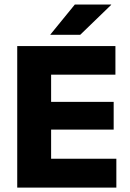

<svg xmlns="http://www.w3.org/2000/svg" viewBox="-20 -847 586 867"><path d="M210.8 0H57.8V-639H210.8ZM505.4 0H103.3V-130.3H505.4ZM493.3 -261.7H147.5V-386.9H493.3ZM501.2 -509.9H103.1V-639H501.2ZM207.6 -691.3 317.9 -826.5H482V-825L342.4 -690H207.6Z"/></svg>

Font: Anek Malayalam Medium
Style: Regular
Weight: 500
Designer: Maithili Shingre (Malayalam) & Yesha Goshar (Latin)
Foundry: Ek Type
Version: Version 1.003